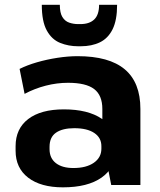

<svg xmlns="http://www.w3.org/2000/svg" viewBox="-20 -790 682 820"><path d="M417.1 -194.1V-324.7Q417.1 -383 382.1 -409.7Q347.1 -436.4 270.6 -436.4Q223.1 -436.4 175.6 -424.2Q128.1 -412 85 -389.1L63.7 -495.7Q95.4 -511.6 137.6 -523.9Q179.8 -536.1 225.3 -543.1Q270.8 -550.1 311.4 -550.1Q446 -550.1 512.8 -494Q579.6 -437.9 579.6 -324.7V0H455ZM248.8 10.1Q154 10.1 100.3 -31.2Q46.6 -72.5 46.6 -146.1V-165.7Q46.6 -240.3 100.5 -281.6Q154.5 -322.9 252.8 -322.9Q355.6 -322.9 414.5 -282.9Q473.4 -242.8 473.4 -169.2V-148.1Q473.4 -73.5 414 -31.7Q354.6 10.1 248.8 10.1ZM293.6 -72.4Q348.6 -72.4 380.8 -94.9Q413 -117.4 413 -155V-165.8Q413 -201.9 382.5 -222.2Q352.1 -242.5 297.1 -242.5Q247.1 -242.5 219.3 -223.4Q191.6 -204.3 191.6 -162.9V-153Q191.6 -114.5 218.6 -93.4Q245.6 -72.4 293.6 -72.4ZM313.8 -592.4Q272.6 -592.4 236.9 -606.8Q201.2 -621.1 179.9 -659.7Q158.5 -698.4 158.5 -769.5H235.5Q235.5 -735.3 246.4 -717.4Q257.4 -699.5 275.6 -693.3Q293.8 -687.1 313.8 -687.1H323.4Q361.8 -687.1 382.5 -706.9Q403.2 -726.8 403.2 -769.5H480.1Q480.1 -704 460.9 -665.1Q441.6 -626.2 406.7 -609.3Q371.8 -592.4 324.8 -592.4Z"/></svg>

Font: Pathway Extreme 8pt Thin
Style: Regular
Weight: 100
Designer: Eduardo Rodriguez Tunni
Foundry: Eduardo Rodriguez Tunni
Version: Version 1.000